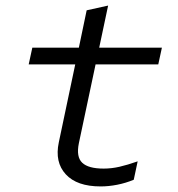

<svg xmlns="http://www.w3.org/2000/svg" viewBox="-20 -659 640 689"><path d="M341 10Q256 10 216 -33.5Q176 -77 191 -148L250 -428H83L96 -488H263L291 -622L368 -639L336 -488H561L548 -428H323L263 -145Q253 -96 275 -75Q297 -54 352 -54Q380 -54 408.5 -60.5Q437 -67 474 -80L460 -14Q431 -2 400.5 4Q370 10 341 10Z"/></svg>

Font: Red Hat Mono
Style: Italic
Weight: 300
Italic angle: -12°
Monospace: yes
Designer: Pentagram, MCKL
Foundry: Pentagram, MCKL
Version: Version 1.023